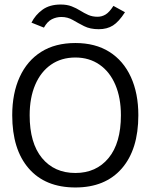

<svg xmlns="http://www.w3.org/2000/svg" viewBox="-20 -817 665 848"><path d="M313 11Q180 11 107 -73Q34 -157 34 -308Q34 -405 67 -477Q100 -549 162 -588Q224 -627 313 -627Q401 -627 463 -588Q525 -549 558 -477Q591 -405 591 -308Q591 -157 518 -73Q445 11 313 11ZM313 -53Q405 -53 459.5 -119Q514 -185 514 -308Q514 -385 489.5 -442.5Q465 -500 419.5 -531.5Q374 -563 313 -563Q251 -563 205.5 -531.5Q160 -500 135.5 -442.5Q111 -385 111 -308Q111 -185 165.5 -119Q220 -53 313 -53ZM481 -791 532 -763Q505 -721 479 -704.5Q453 -688 416 -688Q378 -688 351.5 -701.5Q325 -715 302 -728.5Q279 -742 251 -742Q229 -742 209 -732Q189 -722 174 -695L119 -717Q136 -751 167.5 -774Q199 -797 248 -797Q276 -797 296.5 -789Q317 -781 334.5 -770Q352 -759 370 -751Q388 -743 411 -743Q430 -743 446.5 -753Q463 -763 481 -791Z"/></svg>

Font: Inconsolata Expanded Thin
Style: Regular
Weight: 100
Width: 7
Monospace: yes
Designer: Raph Levien, Cyreal, Brenton Simpson
Foundry: Raph Levien, Cyreal, Google
Version: Version 3.100; ttfautohint (v1.8.4.7-5d5b)